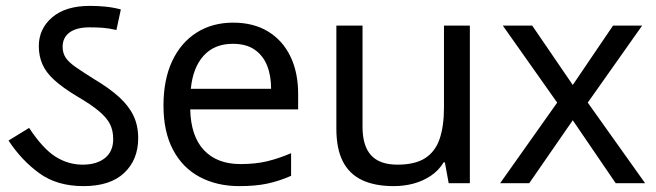

<svg xmlns="http://www.w3.org/2000/svg" viewBox="-20 -623 2232 653"><path d="M264 10Q174 10 113.5 -34Q53 -78 9 -145L79 -188Q126 -117 169 -90Q212 -63 261 -63Q309 -63 337 -85.5Q365 -108 365 -150Q365 -179 354 -201Q343 -223 316 -245.5Q289 -268 241 -296Q193 -325 164.5 -351Q136 -377 124 -405Q112 -433 112 -466Q112 -525 157.5 -564Q203 -603 286 -603Q312 -603 338 -600.5Q364 -598 391 -591L376 -521Q350 -527 329 -528.5Q308 -530 285 -530Q240 -530 216.5 -512.5Q193 -495 193 -464Q193 -443 203 -427.5Q213 -412 236.5 -395.5Q260 -379 300 -354Q352 -323 385 -293Q418 -263 434 -229.5Q450 -196 450 -153Q450 -80 402.5 -35Q355 10 264 10Z M773 -546Q842 -546 891.5 -516Q941 -486 967.5 -431.5Q994 -377 994 -304V-251H627Q629 -160 673.5 -112.5Q718 -65 798 -65Q849 -65 888.5 -74.5Q928 -84 970 -102V-25Q929 -7 889 1.5Q849 10 794 10Q718 10 659.5 -21Q601 -52 568.5 -113.5Q536 -175 536 -264Q536 -352 565.5 -415Q595 -478 648.5 -512Q702 -546 773 -546ZM772 -474Q709 -474 672.5 -433.5Q636 -393 629 -321H902Q902 -367 888 -401Q874 -435 845.5 -454.5Q817 -474 772 -474Z M1578 -536V0H1506L1493 -71H1489Q1472 -43 1445 -25Q1418 -7 1386 1.5Q1354 10 1319 10Q1255 10 1211.5 -10.5Q1168 -31 1146 -74Q1124 -117 1124 -185V-536H1213V-191Q1213 -127 1242 -95Q1271 -63 1332 -63Q1392 -63 1426.5 -85.5Q1461 -108 1475.5 -151.5Q1490 -195 1490 -257V-536Z M1875 -274 1690 -536H1790L1928 -334L2065 -536H2164L1979 -274L2174 0H2074L1928 -214L1780 0H1681Z"/></svg>

Font: guzrati25
Style: Book
Weight: 400
Designer: Jelle Bosma - Monotype Design Team, Universal Thirst
Foundry: Monotype Imaging Inc.
Version: Version 2.106